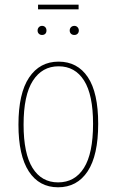

<svg xmlns="http://www.w3.org/2000/svg" viewBox="-20 -793 500 823"><path d="M316.9 -752.9H143.1V-772.9H316.9ZM160.2 -682.1Q168.9 -682.1 174.1 -676.5Q179.2 -670.9 179.2 -662.1Q179.2 -653.3 174.1 -648.2Q168.9 -643.1 160.2 -643.1Q151.9 -643.1 146.5 -648.4Q141.1 -653.8 141.1 -662.1Q141.1 -670.4 146.5 -676.3Q151.9 -682.1 160.2 -682.1ZM298.8 -682.1Q307.1 -682.1 312.5 -676.3Q317.9 -670.4 317.9 -662.1Q317.9 -653.8 312.5 -648.4Q307.1 -643.1 298.8 -643.1Q289.6 -643.1 284.2 -648.4Q278.8 -653.8 278.8 -662.1Q278.8 -670.9 284.4 -676.5Q290 -682.1 298.8 -682.1ZM231 -528.8Q312 -528.8 356.4 -462.4Q400.9 -396 400.9 -262.2Q400.9 -127 355.7 -58.6Q310.5 9.8 229 9.8Q147.9 9.8 103.5 -58.3Q59.1 -126.5 59.1 -258.8Q59.1 -392.6 104.7 -460.7Q150.4 -528.8 231 -528.8ZM231 -508.8Q160.6 -508.8 120.8 -446.8Q81.1 -384.8 81.1 -258.8Q81.1 -134.8 119.6 -73Q158.2 -11.2 229 -11.2Q300.8 -11.2 339.8 -73.2Q378.9 -135.3 378.9 -262.2Q378.9 -386.7 340.3 -447.8Q301.8 -508.8 231 -508.8Z"/></svg>

Font: Fira Sans Compressed Thin
Style: Regular
Weight: 100
Width: 1
Designer: Carrois Corporate & Edenspiekermann AG
Foundry: Carrois Corporate GbR & Edenspiekermann AG
Version: Version 4.203;PS 004.203;hotconv 1.0.88;makeotf.lib2.5.64775